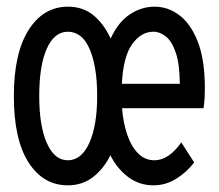

<svg xmlns="http://www.w3.org/2000/svg" viewBox="-20 -543 656 575"><path d="M183 12Q109.5 12 65.5 -56.5Q21.5 -125 21.5 -255Q21.5 -384 65.8 -453.5Q110 -523 183.5 -523Q228 -523 259.2 -497.8Q290.5 -472.5 311.5 -427.5Q333 -475.5 367.8 -499.2Q402.5 -523 443.5 -523Q483.5 -523 517.8 -497Q552 -471 572.8 -417Q593.5 -363 593.5 -278.5Q593.5 -265 592.8 -250.2Q592 -235.5 589.5 -219H345.5Q349 -175 361 -139.8Q373 -104.5 393.5 -83.8Q414 -63 442.5 -63Q485 -63 523 -116.5L561.5 -56.5Q539 -27 507.5 -7.5Q476 12 439.5 12Q397 12 364 -12.8Q331 -37.5 310.5 -78Q291 -38 259 -13Q227 12 183 12ZM183 -63Q224 -63 247.5 -115Q271 -167 271 -255.5Q271 -344 248.5 -396Q226 -448 183 -448Q143 -448 120.2 -397.5Q97.5 -347 97.5 -255Q97.5 -166.5 120.2 -114.8Q143 -63 183 -63ZM345 -292H518.5Q518 -351 506.5 -385Q495 -419 477 -433.5Q459 -448 439.5 -448Q402.5 -448 375.8 -410.8Q349 -373.5 345 -292Z"/></svg>

Font: Overpass Mono Medium
Style: Regular
Weight: 500
Monospace: yes
Designer: Delve Withrington, Dave Bailey
Foundry: Delve Fonts LLC
Version: Version 4.000